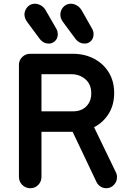

<svg xmlns="http://www.w3.org/2000/svg" viewBox="-20 -984 686 1014"><path d="M140 10Q115 10 97.5 -7.5Q80 -25 80 -50V-641Q80 -666 97.5 -683Q115 -700 140 -700H199V-50Q199 -25 182 -7.5Q165 10 140 10ZM171 -288V-396H365Q410 -396 436 -422.5Q462 -449 462 -491Q462 -539 431 -565.5Q400 -592 358 -592H170V-700H364Q427 -700 476.5 -674Q526 -648 554.5 -601.5Q583 -555 583 -493Q583 -431 555 -385Q527 -339 479.5 -313.5Q432 -288 373 -288ZM541 10Q524 10 510.5 1Q497 -8 490 -22L345 -327L459 -349L592 -74Q598 -63 598 -48Q598 -25 581.5 -7.5Q565 10 541 10ZM234 -754Q209 -755 191 -777L125 -866Q116 -878 112.5 -888.5Q109 -899 109 -910Q111 -931 124.5 -946.5Q138 -962 159 -964Q175 -966 193 -957Q211 -948 221 -930L277 -833Q286 -818 285 -800Q284 -778 268 -765Q252 -752 234 -754ZM423 -754Q398 -755 380 -777L314 -866Q305 -878 301.5 -888.5Q298 -899 299 -910Q300 -931 314 -946.5Q328 -962 349 -964Q365 -966 382.5 -957Q400 -948 411 -930L466 -833Q475 -818 474 -800Q473 -778 457.5 -765Q442 -752 423 -754Z"/></svg>

Font: National Park SemiBold
Style: Regular
Weight: 600
Designer: Andrea Herstowski, Ben Hoepner
Version: Version 1.009